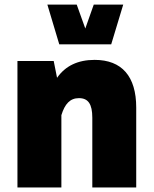

<svg xmlns="http://www.w3.org/2000/svg" viewBox="-20 -823 677 843"><path d="M249.5 -317.4C264.6 -366.7 287.6 -392.1 326.7 -392.1C367.2 -392.1 385.3 -366.2 385.3 -306.2V0H578.1V-350.6C578.1 -487.8 515.1 -560.1 395.5 -560.1C321.8 -560.1 267.1 -533.7 230.5 -481.4L215.8 -555.2H56.6V0H249.5ZM240.2 -628.4H468.3L521 -802.7H391.6L354.5 -697.8L316.9 -802.7H188Z"/></svg>

Font: Estedad Black
Style: Regular
Weight: 900
Designer: Amin Abedi
Version: Version 7.3